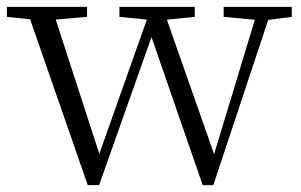

<svg xmlns="http://www.w3.org/2000/svg" viewBox="-24 -532 874 558"><path d="M231 6 51 -512H126L274 -56H255L260 -72L416 -512H448L608 -56H590L594 -70L728 -512H768L596 6H565L405 -457H429L423 -443L264 6ZM-4 -483V-512H229V-483L112 -473H91ZM323 -483V-512H542V-483L442 -473H424ZM626 -483V-512H824V-483L747 -473H733Z"/></svg>

Font: Noto Serif KR ExtraLight Light
Style: Regular
Weight: 300
Version: Version 2.003-H1;hotconv 1.1.1;makeotfexe 2.6.0